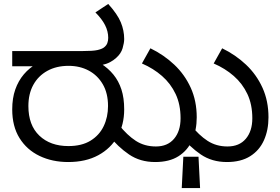

<svg xmlns="http://www.w3.org/2000/svg" viewBox="-20 -810 1419 974"><path d="M326 12Q245 12 180.5 -19Q116 -50 79 -109.5Q42 -169 42 -255Q42 -312 57.5 -356Q73 -400 101 -433Q129 -466 168 -488L186 -474H42V-551H398Q452 -551 474 -556Q496 -561 507 -569Q520 -579 524.5 -591.5Q529 -604 529 -618Q529 -651 513 -682.5Q497 -714 464 -747L529 -790Q576 -738 593 -696.5Q610 -655 610 -612Q610 -593 602 -565.5Q594 -538 569 -516Q556 -504 538 -494.5Q520 -485 496 -480L491 -488Q529 -464 555.5 -431.5Q582 -399 596 -356Q610 -313 610 -255Q610 -177 576 -117Q542 -57 478.5 -22.5Q415 12 326 12ZM327 -69Q395 -69 439.5 -96.5Q484 -124 506 -170Q528 -216 528 -272Q528 -337 501.5 -382.5Q475 -428 430 -452Q385 -476 328 -476Q266 -476 220 -450.5Q174 -425 149 -379.5Q124 -334 124 -272Q124 -175 179.5 -122Q235 -69 327 -69ZM902 144 910 -15H987L995 144ZM767 12Q691 12 634.5 -26.5Q578 -65 532 -123L583 -177Q625 -124 669 -95.5Q713 -67 771 -67Q830 -67 863 -106Q896 -145 896 -210Q896 -280 871 -333Q846 -386 802 -424.5Q758 -463 700 -488L743 -565Q811 -532 864 -482Q917 -432 947.5 -365Q978 -298 978 -215Q978 -150 955 -98.5Q932 -47 885.5 -17.5Q839 12 767 12ZM1131 12Q1055 12 998.5 -26.5Q942 -65 896 -123L947 -177Q989 -124 1033 -95.5Q1077 -67 1134 -67Q1194 -67 1227 -106Q1260 -145 1260 -210Q1260 -280 1235 -333Q1210 -386 1166 -424.5Q1122 -463 1064 -488L1107 -565Q1175 -532 1228 -482Q1281 -432 1311.5 -365Q1342 -298 1342 -215Q1342 -150 1319 -98.5Q1296 -47 1249 -17.5Q1202 12 1131 12Z"/></svg>

Font: kannada15
Style: Book
Weight: 400
Designer: Jelle Bosma - Monotype Design Team
Foundry: Monotype Imaging Inc.
Version: Version 2.003